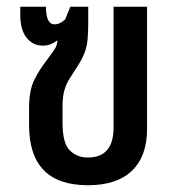

<svg xmlns="http://www.w3.org/2000/svg" viewBox="-20 -537 522 568"><path d="M240 11Q66 11 66 -167V-218Q66 -270 81.5 -301Q97 -332 120 -361Q131 -376 140 -389Q149 -402 150 -416L148 -417Q130 -402 107 -402Q77 -402 58.5 -425.5Q40 -449 40 -493V-517H116Q116 -465 141 -465Q158 -465 173 -480L188 -517H241V-469Q241 -440 239 -419.5Q237 -399 230 -380.5Q223 -362 208 -339Q196 -320 186.5 -305.5Q177 -291 171 -272Q165 -253 165 -221V-174Q165 -113 186.5 -92Q208 -71 240 -71Q316 -71 316 -160V-517H415V-155Q415 -75 370.5 -32Q326 11 240 11Z"/></svg>

Font: Noto Sans Thai UI Cond Med
Style: Regular
Weight: 500
Width: 3
Designer: Monotype Design Team
Foundry: Monotype Imaging Inc.
Version: Version 2.000; ttfautohint (v1.8.4.7-5d5b)